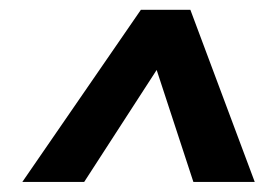

<svg xmlns="http://www.w3.org/2000/svg" viewBox="-20 -902 541 388"><path d="M25.1 -534.3 264.7 -882.2H364.7L494.8 -534.3H370.8L274.3 -828.6H340.6L150.1 -534.3Z"/></svg>

Font: Bitter Thin
Style: Italic
Weight: 100
Italic angle: -9°
Designer: Sol Matas, and Bitter project Authors
Foundry: Sol Matas
Version: Version 2.002